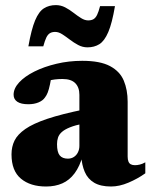

<svg xmlns="http://www.w3.org/2000/svg" viewBox="-20 -698 576 734"><path d="M301 -279.5V-226Q268 -219.5 247.5 -211.2Q227 -203 216.2 -193.2Q205.5 -183.5 201.8 -172Q198 -160.5 198 -147Q198 -116.5 208.2 -104Q218.5 -91.5 239.5 -91.5Q252.5 -91.5 262.5 -98Q272.5 -104.5 278 -115.8Q283.5 -127 283.5 -140.5V-335.5Q283.5 -364 267.8 -380Q252 -396 219 -396Q202.5 -396 188.8 -394.2Q175 -392.5 165 -389L180 -430Q175.5 -396 171.2 -376Q167 -356 162.5 -344.5Q158 -333 152 -325.5Q144 -313.5 127.2 -306.5Q110.5 -299.5 88 -299.5Q60.5 -299.5 46.2 -309Q32 -318.5 32 -336Q32 -360 53.2 -383Q74.5 -406 111.5 -424.5Q148.5 -443 195.8 -454.2Q243 -465.5 294.5 -465.5Q363 -465.5 400.8 -445.2Q438.5 -425 453.2 -389.8Q468 -354.5 468 -309V-99.5Q468 -88 471 -80.5Q474 -73 480.2 -69.8Q486.5 -66.5 496 -66.5Q504.5 -66.5 514.2 -68.8Q524 -71 535.5 -77.5V-35.5Q506 -14.5 471.2 0.2Q436.5 15 404.5 15Q364.5 15 340 0.5Q315.5 -14 304 -40.8Q292.5 -67.5 290.5 -103.5L297 -105Q285 -62 265.2 -35.5Q245.5 -9 218.2 3Q191 15 156 15Q96 15 60 -15Q24 -45 24 -108Q24 -137 35.5 -160.5Q47 -184 76.8 -204.8Q106.5 -225.5 161 -243.8Q215.5 -262 301 -279.5ZM419.5 -674.5Q408.5 -609.5 394 -575.5Q379.5 -541.5 360 -529.2Q340.5 -517 314.5 -517Q295.5 -517 278.8 -526Q262 -535 247 -546.5Q232 -558 218 -567Q204 -576 191 -576Q179 -576 171 -571.2Q163 -566.5 157.2 -554.8Q151.5 -543 145.5 -521H88.5Q100 -586 114.2 -620Q128.5 -654 148 -666.2Q167.5 -678.5 193.5 -678.5Q212.5 -678.5 229.2 -669.8Q246 -661 261 -649.2Q276 -637.5 290 -628.8Q304 -620 317 -620Q329.5 -620 337.5 -624.8Q345.5 -629.5 351.2 -641.2Q357 -653 362.5 -674.5Z"/></svg>

Font: Newsreader 16pt 16pt ExtraBold
Style: Regular
Weight: 800
Version: Version 1.003